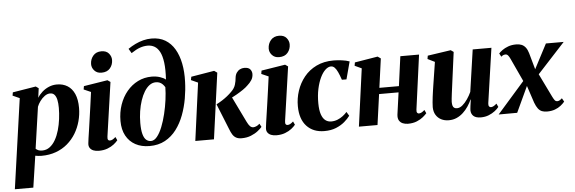

<svg xmlns="http://www.w3.org/2000/svg" viewBox="-69 -1042 4513 1507"><g transform="rotate(-5 2188.0 -288.5)"><path d="M-8 254 92.5 -455 38 -479.5 42.5 -505 225.5 -535 247.5 -519.5 237.5 -445Q252.5 -470 276 -490.8Q299.5 -511.5 329 -524Q358.5 -536.5 392 -536.5Q439.5 -536.5 475 -514.5Q510.5 -492.5 530 -448.8Q549.5 -405 549.5 -339Q549.5 -285.5 535.5 -234Q521.5 -182.5 494.8 -138.2Q468 -94 428.5 -60.2Q389 -26.5 337.5 -7.8Q286 11 223.5 11Q211.5 11 199 9.5Q186.5 8 174.5 6L137.5 254ZM182 -48.5Q190 -40.5 202.2 -35.2Q214.5 -30 232 -30Q266.5 -30 292.5 -49.8Q318.5 -69.5 337.2 -102.5Q356 -135.5 368 -177.5Q380 -219.5 385.8 -264.8Q391.5 -310 391.5 -352.5Q391.5 -389 385.8 -415.5Q380 -442 367.2 -456.5Q354.5 -471 333 -471Q311 -471 290 -455.8Q269 -440.5 253 -418.5Q237 -396.5 229 -375Z M674.5 11Q651.5 11 633 3.8Q614.5 -3.5 604.8 -18.5Q595 -33.5 598 -56.5Q599 -68.5 603 -95.5Q607 -122.5 612.8 -161.5Q618.5 -200.5 625.2 -248Q632 -295.5 639.5 -348Q647 -400.5 654 -454.5L598 -479L602.5 -505L790.5 -535L813 -519.5L752 -95Q749.5 -76.5 754.2 -69.2Q759 -62 768.5 -62Q779 -62 789.2 -67.2Q799.5 -72.5 814 -85.5L826.5 -59Q815 -44.5 794.5 -28.2Q774 -12 744 -0.5Q714 11 674.5 11ZM749 -598Q714.5 -598 693.8 -620.8Q673 -643.5 673.5 -673Q674.5 -711 697.8 -738.2Q721 -765.5 762.5 -765.5Q801.5 -765.5 821 -742.2Q840.5 -719 840.5 -691Q840.5 -653.5 817.5 -625.8Q794.5 -598 749 -598Z M1075.5 8.5Q1012 8.5 964.5 -17.2Q917 -43 890.8 -91.2Q864.5 -139.5 864.5 -207Q864.5 -275.5 885 -334.8Q905.5 -394 942.5 -438.5Q979.5 -483 1029.5 -508Q1079.5 -533 1138.5 -533Q1174 -533 1204.2 -523Q1234.5 -513 1248.5 -500Q1253.5 -580 1246.5 -633.8Q1239.5 -687.5 1222.8 -719Q1206 -750.5 1182 -764.2Q1158 -778 1128.5 -778Q1098 -778 1067.8 -767.5Q1037.5 -757 998 -730.5L977 -766Q1004.5 -785 1035 -799.8Q1065.5 -814.5 1097.8 -822.8Q1130 -831 1163 -831Q1226 -831 1271 -804Q1316 -777 1344.8 -728.2Q1373.5 -679.5 1386.5 -613.8Q1399.5 -548 1396.5 -470.5Q1394.5 -406 1382.8 -338.8Q1371 -271.5 1347.8 -209.5Q1324.5 -147.5 1287.5 -98.2Q1250.5 -49 1198 -20.2Q1145.5 8.5 1075.5 8.5ZM1089.5 -30Q1115.5 -30 1138 -57.8Q1160.5 -85.5 1178.8 -131.2Q1197 -177 1210.2 -231.8Q1223.5 -286.5 1230.8 -341.5Q1238 -396.5 1238.5 -441Q1230.5 -454.5 1220.2 -464.8Q1210 -475 1197 -480.5Q1184 -486 1167 -486Q1140 -486 1117.2 -469.2Q1094.5 -452.5 1076.2 -422.8Q1058 -393 1045 -354Q1032 -315 1025 -270Q1018 -225 1018 -178Q1018 -123.5 1026.8 -91Q1035.5 -58.5 1051.8 -44.2Q1068 -30 1089.5 -30Z M1436 0 1497.5 -454.5 1443.5 -479 1448.5 -505 1631 -535.5 1654.5 -519 1583 0ZM1800 10.5Q1774.5 10.5 1757.5 1.2Q1740.5 -8 1729.2 -26Q1718 -44 1708 -70.5L1627 -272Q1652.5 -285 1673.8 -298.8Q1695 -312.5 1713.8 -327.5Q1732.5 -342.5 1749.5 -359.5Q1776 -385 1784.2 -413.8Q1792.5 -442.5 1794 -465Q1796.5 -489.5 1807.5 -505.8Q1818.5 -522 1834.5 -530Q1850.5 -538 1868 -538Q1901.5 -538 1914.8 -522.2Q1928 -506.5 1928.5 -486Q1928.5 -458.5 1914.8 -437.2Q1901 -416 1882 -399.5Q1867.5 -384.5 1843.5 -368Q1819.5 -351.5 1791 -335.2Q1762.5 -319 1733.8 -305.5Q1705 -292 1680.5 -282.5L1745 -331L1849.5 -116Q1861.5 -91 1873 -79.2Q1884.5 -67.5 1899.5 -67.5Q1909 -67.5 1922.5 -73Q1936 -78.5 1949 -91L1963 -65Q1952 -51.5 1929.5 -33.8Q1907 -16 1874.5 -2.8Q1842 10.5 1800 10.5Z M2074 11Q2051 11 2032.5 3.8Q2014 -3.5 2004.2 -18.5Q1994.5 -33.5 1997.5 -56.5Q1998.5 -68.5 2002.5 -95.5Q2006.5 -122.5 2012.2 -161.5Q2018 -200.5 2024.8 -248Q2031.5 -295.5 2039 -348Q2046.5 -400.5 2053.5 -454.5L1997.5 -479L2002 -505L2190 -535L2212.5 -519.5L2151.5 -95Q2149 -76.5 2153.8 -69.2Q2158.5 -62 2168 -62Q2178.5 -62 2188.8 -67.2Q2199 -72.5 2213.5 -85.5L2226 -59Q2214.5 -44.5 2194 -28.2Q2173.5 -12 2143.5 -0.5Q2113.5 11 2074 11ZM2148.5 -598Q2114 -598 2093.2 -620.8Q2072.5 -643.5 2073 -673Q2074 -711 2097.2 -738.2Q2120.5 -765.5 2162 -765.5Q2201 -765.5 2220.5 -742.2Q2240 -719 2240 -691Q2240 -653.5 2217 -625.8Q2194 -598 2148.5 -598Z M2452.5 11Q2365 11 2313.5 -44.2Q2262 -99.5 2261.5 -201.5Q2261 -263 2280.5 -322.2Q2300 -381.5 2338.8 -429.8Q2377.5 -478 2436 -506.5Q2494.5 -535 2571.5 -535Q2600.5 -535 2636.2 -530.5Q2672 -526 2697 -516.5L2660 -378L2624 -378.5Q2611.5 -415.5 2600 -440.2Q2588.5 -465 2575.8 -477.5Q2563 -490 2547.5 -490Q2525.5 -490 2503.2 -469.5Q2481 -449 2463 -411.5Q2445 -374 2434 -322.8Q2423 -271.5 2423.5 -209.5Q2424 -156 2435.2 -123Q2446.5 -90 2466.2 -74.8Q2486 -59.5 2512.5 -59.5Q2539 -59.5 2562.5 -69Q2586 -78.5 2605.2 -93.2Q2624.5 -108 2637.5 -123.5L2656.5 -92Q2640.5 -69.5 2612.5 -45.5Q2584.5 -21.5 2544.8 -5.2Q2505 11 2452.5 11Z M3186.5 -94.5Q3184 -76 3189.8 -69Q3195.5 -62 3203 -62Q3212 -62 3222.8 -67Q3233.5 -72 3248.5 -85.5L3261 -59Q3251 -47 3231.2 -30.5Q3211.5 -14 3181.2 -1.5Q3151 11 3110 11Q3089 11 3070.2 3.2Q3051.5 -4.5 3041.2 -22Q3031 -39.5 3034.5 -68.5L3058.5 -241H2905L2871.5 0H2725L2787 -454L2733 -479L2737.5 -505L2919 -535L2943 -518.5L2911.5 -289.5H3065.5L3097 -522.5H3244.5Z M3433 11.5Q3399 11.5 3372.8 -2Q3346.5 -15.5 3331.2 -40.8Q3316 -66 3315.5 -101.5Q3315.5 -117.5 3317.5 -138.2Q3319.5 -159 3322.2 -182.5Q3325 -206 3328.5 -229Q3332 -252 3335 -272L3363.5 -454.5L3307.5 -482L3312 -508L3495 -535L3517 -519.5L3486 -285.5Q3483.5 -264.5 3480.2 -241.2Q3477 -218 3474.2 -195.8Q3471.5 -173.5 3469.5 -156.2Q3467.5 -139 3467.5 -130Q3467.5 -112 3471 -100.2Q3474.5 -88.5 3482.8 -82.8Q3491 -77 3505.5 -77Q3527 -77 3548.2 -94.8Q3569.5 -112.5 3588 -139.8Q3606.5 -167 3619.5 -195.5L3667.5 -526H3815L3752.5 -94.5Q3750.5 -77.5 3756.2 -69.8Q3762 -62 3771 -62Q3780 -62 3791.2 -67.8Q3802.5 -73.5 3816 -86L3828.5 -59Q3817.5 -44 3796.5 -27.8Q3775.5 -11.5 3747.2 -0.2Q3719 11 3686 11Q3647 11 3628.2 -5.2Q3609.5 -21.5 3608 -49Q3608 -53.5 3608.8 -63Q3609.5 -72.5 3611.2 -85Q3613 -97.5 3614.8 -110.8Q3616.5 -124 3618.5 -135.5L3616.5 -136Q3604 -108.5 3586.5 -82.2Q3569 -56 3546 -34.8Q3523 -13.5 3495 -1Q3467 11.5 3433 11.5Z M4206.5 10.5Q4184 10.5 4166.8 3.8Q4149.5 -3 4136.2 -20.2Q4123 -37.5 4111.5 -68L4050 -253.5L4083.5 -239.5L3972 0L3826 0.5L4068 -275L4054.5 -216L3957 -426.5Q3949 -444 3940.5 -454Q3932 -464 3920.5 -464Q3909 -464 3901.5 -460.2Q3894 -456.5 3886.5 -449.5L3872 -476Q3881.5 -487 3900.5 -501Q3919.5 -515 3947.2 -525.2Q3975 -535.5 4010.5 -535.5Q4035.5 -535.5 4053.8 -527.8Q4072 -520 4085 -503Q4098 -486 4106 -458.5L4153 -291L4125 -295L4244 -522.5H4384L4137 -254L4152.5 -316L4255.5 -104.5Q4265 -85 4273 -74.2Q4281 -63.5 4293.5 -63.5Q4302.5 -63.5 4310.5 -67.5Q4318.5 -71.5 4331.5 -83L4347 -55.5Q4334.5 -40 4315.2 -24.8Q4296 -9.5 4269 0.5Q4242 10.5 4206.5 10.5Z"/></g></svg>

Font: Merriweather 96pt ExtraBold
Style: Italic
Weight: 800
Italic angle: -7.8°
Version: Version 2.101